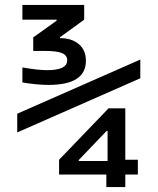

<svg xmlns="http://www.w3.org/2000/svg" viewBox="-20 -755 640 780"><path d="M412 5V-46H220V-106L421 -315H489V-106H540V-46H489V5ZM300 -101H417V-223H413L300 -105ZM177 -410Q151 -410 123 -413Q95 -416 71 -420V-481Q106 -475 129.5 -472.5Q153 -470 172 -470Q253 -470 253 -510Q253 -530 232.5 -539Q212 -548 165 -548H115V-603L210 -671V-675H71V-735H322V-675L224 -604V-600Q272 -600 300.5 -575.5Q329 -551 329 -508Q329 -410 177 -410ZM50 -217V-293L550 -513V-437Z"/></svg>

Font: M PLUS Code Latin Expanded
Style: Regular
Weight: 400
Width: 7
Designer: Coji Morishita
Foundry: UNDERFOREST DESIGN
Version: Version 1.002; ttfautohint (v1.8.3)